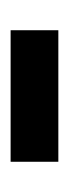

<svg xmlns="http://www.w3.org/2000/svg" viewBox="96 -449 130 362"><g transform="rotate(90 161.0 -268.0)"><path d="M37 -223V-313H285V-223Z"/></g></svg>

Font: Noto Sans Armenian Medium
Style: Regular
Weight: 500
Designer: Monotype Design Team
Foundry: Monotype Imaging Inc.
Version: Version 2.007